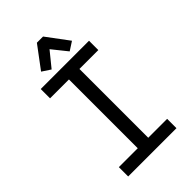

<svg xmlns="http://www.w3.org/2000/svg" viewBox="-276 -1040 1137 1137"><g transform="rotate(-45 293.0 -471.0)"><path d="M165 -803.7 268.6 -942.4H320.3L423.8 -803.7L369.6 -768.6L294.4 -862.3L218.3 -768.6ZM90.8 0V-78.1H249V-654.3H90.8V-732.4H495.1V-654.3H336.9V-78.1H495.1V0Z"/></g></svg>

Font: Consola Mono
Style: Book
Weight: 400
Monospace: yes
Version: Version 2.001